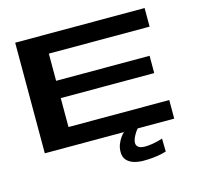

<svg xmlns="http://www.w3.org/2000/svg" viewBox="-121 -807 1187 1132"><g transform="rotate(-15 473.0 -241.0)"><path d="M67 0H857V-113.5H242V-290H812.5V-395.5H242V-561.5H857V-675H67ZM620 193Q650 193 678.5 190Q707 187 728.5 182.2Q750 177.5 758.5 174.5L757 95Q747.5 98.5 729 103.2Q710.5 108 689 111.2Q667.5 114.5 648.5 114.5Q620.5 114.5 608.2 104.2Q596 94 596 79Q596 66.5 602.5 50.8Q609 35 618.5 20.5Q628 6 634 0H550Q540.5 8 528.8 24.5Q517 41 508.8 62.2Q500.5 83.5 500.5 108.5Q500.5 140 517.2 158.5Q534 177 561 185Q588 193 620 193Z"/></g></svg>

Font: Anybody ExtraExpanded SemiBold
Style: Regular
Weight: 600
Width: 8
Version: Version 1.113;gftools[0.9.25]